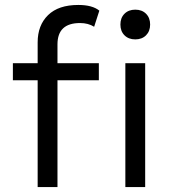

<svg xmlns="http://www.w3.org/2000/svg" viewBox="-20 -755 699 775"><path d="M303 -662Q212 -662 212 -576V-500H379V-431H212V0H132V-431H32V-500H132V-584Q132 -653 174 -694Q216 -735 296 -735Q353 -735 381 -712L360 -647Q336 -662 303 -662ZM482.5 -699.5Q499 -716 526 -716Q553 -716 569.5 -699.5Q586 -683 586 -656Q586 -629 569.5 -612.5Q553 -596 526 -596Q499 -596 482.5 -612.5Q466 -629 466 -656Q466 -683 482.5 -699.5ZM486 0V-500H566V0Z"/></svg>

Font: Work Sans
Style: Regular
Weight: 400
Designer: Wei Huang
Foundry: Wei Huang
Version: Version 1.032;PS 001.032;hotconv 1.0.70;makeotf.lib2.5.58329